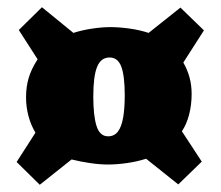

<svg xmlns="http://www.w3.org/2000/svg" viewBox="-20 -592 610 531"><path d="M473 -82 384 -153Q359 -145 331 -141Q303 -137 278 -137Q256 -137 229 -141Q202 -145 178 -151L90 -81L26 -144L78 -225Q65 -247 58.5 -272Q52 -297 52 -323Q52 -351 59 -375.5Q66 -400 84 -428L32 -509L96 -572L183 -501Q208 -509 235.5 -513Q263 -517 285 -517Q310 -517 338.5 -513Q367 -509 391 -501L479 -571L544 -508L487 -419Q498 -400 504 -378.5Q510 -357 510 -332Q510 -302 503 -275Q496 -248 483 -229L538 -145ZM279 -215Q296 -215 306 -228Q316 -241 320.5 -266.5Q325 -292 325 -328Q325 -382 315.5 -407.5Q306 -433 283 -433Q259 -433 248.5 -407Q238 -381 238 -325Q238 -272 247 -243.5Q256 -215 279 -215Z"/></svg>

Font: Literata 18pt ExtraBold
Style: Regular
Weight: 800
Designer: Latin by Veronika Burian and Jose Scaglione. Greek by Irene Vlachou. Cyrillic by Vera Evstafieva.
Foundry: TypeTogether
Version: Version 3.103;gftools[0.9.29]